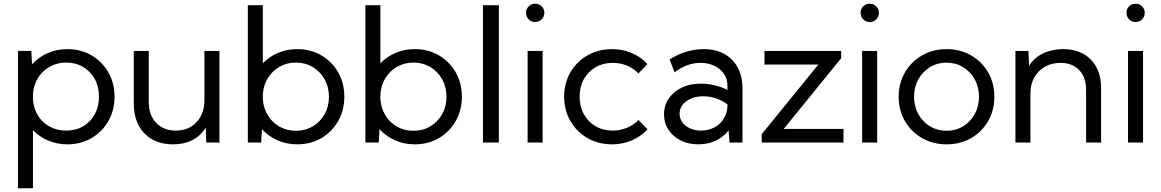

<svg xmlns="http://www.w3.org/2000/svg" viewBox="-20 -760 6194 1024"><path d="M155.8 244.1H75.7V-488.3H147L150.9 -417Q185.1 -454.6 233.4 -476.3Q281.7 -498 339.4 -498Q411.1 -498 468 -464.8Q524.9 -431.6 557.9 -374.3Q590.8 -316.9 590.8 -244.1Q590.8 -171.9 557.9 -114.3Q524.9 -56.6 468 -23.4Q411.1 9.8 339.4 9.8Q284.2 9.8 237.1 -10.3Q189.9 -30.3 155.8 -65.9ZM333 -63.5Q384.3 -63.5 423.8 -86.7Q463.4 -109.9 485.6 -150.9Q507.8 -191.9 507.8 -244.6Q507.8 -297.9 485.4 -338.6Q462.9 -379.4 423.6 -402.8Q384.3 -426.3 333.5 -426.3Q285.2 -426.3 246.3 -404.8Q207.5 -383.3 183.6 -345.9Q159.7 -308.6 155.8 -260.7V-227.5Q159.7 -179.7 183.1 -142.6Q206.5 -105.5 245.4 -84.5Q284.2 -63.5 333 -63.5Z M1150.4 0H1080.1L1077.1 -79.1Q1050.3 -36.1 1006.6 -13.2Q962.9 9.8 903.3 9.8Q806.2 9.8 749.8 -49.1Q693.4 -107.9 693.4 -210V-488.3H773.4V-215.8Q773.4 -146.5 812.7 -105Q852.1 -63.5 917.5 -63.5Q985.8 -63.5 1028.1 -108.4Q1070.3 -153.3 1070.3 -225.6V-488.3H1150.4Z M1373 0H1301.8V-732.4H1381.8V-422.4Q1416 -458 1462.9 -478Q1509.8 -498 1564.9 -498Q1637.2 -498 1693.8 -464.8Q1750.5 -431.6 1783.4 -374.3Q1816.4 -316.9 1816.4 -244.1Q1816.4 -171.9 1783.4 -114.3Q1750.5 -56.6 1693.8 -23.4Q1637.2 9.8 1564.9 9.8Q1507.3 9.8 1459.2 -12Q1411.1 -33.7 1377 -71.3ZM1558.1 -62.5Q1608.4 -62.5 1648.2 -86.2Q1688 -109.9 1711.2 -150.9Q1734.4 -191.9 1734.4 -243.7Q1734.4 -295.9 1711.2 -337.2Q1688 -378.4 1648.2 -402.3Q1608.4 -426.3 1558.1 -426.3Q1510.3 -426.3 1471.4 -404.3Q1432.6 -382.3 1408.9 -344.2Q1385.3 -306.2 1381.8 -257.8V-231Q1385.3 -182.6 1408.7 -144.5Q1432.1 -106.4 1470.9 -84.5Q1509.8 -62.5 1558.1 -62.5Z M2000 0H1928.7V-732.4H2008.8V-422.4Q2043 -458 2089.8 -478Q2136.7 -498 2191.9 -498Q2264.2 -498 2320.8 -464.8Q2377.4 -431.6 2410.4 -374.3Q2443.4 -316.9 2443.4 -244.1Q2443.4 -171.9 2410.4 -114.3Q2377.4 -56.6 2320.8 -23.4Q2264.2 9.8 2191.9 9.8Q2134.3 9.8 2086.2 -12Q2038.1 -33.7 2003.9 -71.3ZM2185.1 -62.5Q2235.4 -62.5 2275.1 -86.2Q2314.9 -109.9 2338.1 -150.9Q2361.3 -191.9 2361.3 -243.7Q2361.3 -295.9 2338.1 -337.2Q2314.9 -378.4 2275.1 -402.3Q2235.4 -426.3 2185.1 -426.3Q2137.2 -426.3 2098.4 -404.3Q2059.6 -382.3 2035.9 -344.2Q2012.2 -306.2 2008.8 -257.8V-231Q2012.2 -182.6 2035.6 -144.5Q2059.1 -106.4 2097.9 -84.5Q2136.7 -62.5 2185.1 -62.5Z M2640.6 0H2555.7V-732.4H2640.6Z M2834 -642.6Q2813.5 -642.6 2799.6 -657Q2785.6 -671.4 2785.6 -691.9Q2785.6 -711.9 2799.6 -726.1Q2813.5 -740.2 2834 -740.2Q2855 -740.2 2869.1 -726.1Q2883.3 -711.9 2883.3 -691.9Q2883.3 -671.4 2869.1 -657Q2855 -642.6 2834 -642.6ZM2874 0H2793.9V-488.3H2874Z M3433.6 -70.3Q3397.9 -31.7 3349.1 -11Q3300.3 9.8 3244.1 9.8Q3171.4 9.8 3113.5 -23.4Q3055.7 -56.6 3022.2 -114.3Q2988.8 -171.9 2988.8 -244.1Q2988.8 -316.9 3022.2 -374.3Q3055.7 -431.6 3113.5 -464.8Q3171.4 -498 3244.1 -498Q3299.8 -498 3348.6 -477.5Q3397.5 -457 3433.1 -418.5L3385.3 -368.2Q3359.4 -395.5 3323.5 -410.2Q3287.6 -424.8 3247.6 -424.8Q3196.3 -424.8 3156.5 -401.6Q3116.7 -378.4 3094 -337.9Q3071.3 -297.4 3071.3 -244.6Q3071.3 -191.9 3094 -150.9Q3116.7 -109.9 3156.5 -86.7Q3196.3 -63.5 3247.6 -63.5Q3287.6 -63.5 3323.7 -78.4Q3359.9 -93.3 3385.3 -120.1Z M3939.9 0H3871.1L3865.7 -64.5Q3838.9 -29.8 3797.4 -10Q3755.9 9.8 3704.6 9.8Q3651.9 9.8 3610.4 -11Q3568.8 -31.7 3545.2 -67.9Q3521.5 -104 3521.5 -149.9Q3521.5 -198.2 3547.1 -235.1Q3572.8 -272 3616.9 -293Q3661.1 -314 3717.3 -314Q3753.9 -314 3792 -304.9Q3830.1 -295.9 3859.9 -280.3V-300.8Q3859.9 -339.8 3840.3 -367.4Q3820.8 -395 3788.1 -409.9Q3755.4 -424.8 3715.8 -424.8Q3681.6 -424.8 3646 -412.4Q3610.4 -399.9 3577.6 -374L3551.3 -442.9Q3593.8 -470.2 3640.6 -484.1Q3687.5 -498 3733.4 -498Q3796.9 -498 3843 -472.4Q3889.2 -446.8 3914.6 -399.7Q3939.9 -352.5 3939.9 -288.1ZM3718.8 -63.5Q3756.3 -63.5 3787.6 -79.1Q3818.8 -94.7 3838.4 -124.3Q3857.9 -153.8 3859.9 -194.3V-202.6Q3833 -223.6 3799.6 -235.1Q3766.1 -246.6 3731.4 -246.6Q3677.2 -246.6 3640.9 -220.2Q3604.5 -193.8 3604.5 -153.3Q3604.5 -127.9 3619.4 -107.4Q3634.3 -86.9 3660.2 -75.2Q3686 -63.5 3718.8 -63.5Z M4478.5 0H4042.5V-44.4L4344.7 -416H4057.1V-488.3H4466.3V-449.7L4159.7 -72.3H4478.5Z M4618.2 -642.6Q4597.7 -642.6 4583.7 -657Q4569.8 -671.4 4569.8 -691.9Q4569.8 -711.9 4583.7 -726.1Q4597.7 -740.2 4618.2 -740.2Q4639.2 -740.2 4653.3 -726.1Q4667.5 -711.9 4667.5 -691.9Q4667.5 -671.4 4653.3 -657Q4639.2 -642.6 4618.2 -642.6ZM4658.2 0H4578.1V-488.3H4658.2Z M5028.8 9.8Q4956.1 9.8 4897.9 -23.4Q4839.8 -56.6 4806.4 -114Q4772.9 -171.4 4772.9 -244.1Q4772.9 -316.4 4806.4 -373.8Q4839.8 -431.2 4897.9 -464.6Q4956.1 -498 5028.8 -498Q5101.6 -498 5159.2 -464.6Q5216.8 -431.2 5250 -373.8Q5283.2 -316.4 5283.2 -244.1Q5283.2 -171.4 5250 -114Q5216.8 -56.6 5159.2 -23.4Q5101.6 9.8 5028.8 9.8ZM5028.3 -62.5Q5077.6 -62.5 5116.7 -86.4Q5155.8 -110.4 5178.5 -151.4Q5201.2 -192.4 5201.2 -244.1Q5201.2 -295.9 5178.5 -336.9Q5155.8 -377.9 5116.7 -401.9Q5077.6 -425.8 5028.3 -425.8Q4979 -425.8 4939.7 -401.9Q4900.4 -377.9 4877.7 -336.9Q4855 -295.9 4855 -244.1Q4855 -192.4 4877.7 -151.4Q4900.4 -110.4 4939.7 -86.4Q4979 -62.5 5028.3 -62.5Z M5852.5 0H5772.5V-281.7Q5772.5 -347.7 5735.6 -386.2Q5698.7 -424.8 5635.3 -424.8Q5589.8 -424.8 5553.7 -404.5Q5517.6 -384.3 5496.6 -347.7Q5475.6 -311 5475.6 -262.7V0H5395.5V-488.3H5465.3L5468.3 -409.2Q5495.1 -452.1 5542.7 -475.1Q5590.3 -498 5649.9 -498Q5743.2 -498 5797.9 -441.9Q5852.5 -385.7 5852.5 -290.5Z M6036.1 -642.6Q6015.6 -642.6 6001.7 -657Q5987.8 -671.4 5987.8 -691.9Q5987.8 -711.9 6001.7 -726.1Q6015.6 -740.2 6036.1 -740.2Q6057.1 -740.2 6071.3 -726.1Q6085.4 -711.9 6085.4 -691.9Q6085.4 -671.4 6071.3 -657Q6057.1 -642.6 6036.1 -642.6ZM6076.2 0H5996.1V-488.3H6076.2Z"/></svg>

Font: Kumbh Sans
Style: Regular
Weight: 400
Version: Version 1.005